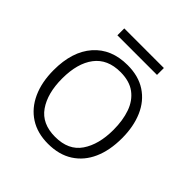

<svg xmlns="http://www.w3.org/2000/svg" viewBox="-178 -797 946 946"><g transform="rotate(45 295.0 -324.0)"><path d="M533 -267Q533 -183 505.5 -121Q478 -59 424.5 -24.5Q371 10 294 10Q220 10 167 -24Q114 -58 85.5 -120.5Q57 -183 57 -267Q57 -396 121 -469Q185 -542 298 -542Q374 -542 426.5 -507.5Q479 -473 506 -411Q533 -349 533 -267ZM116 -267Q116 -164 159.5 -101.5Q203 -39 295 -39Q388 -39 431 -102Q474 -165 474 -267Q474 -333 456 -384Q438 -435 399 -464Q360 -493 297 -493Q207 -493 161.5 -433Q116 -373 116 -267ZM434 -658V-610H158V-658Z"/></g></svg>

Font: Noto Sans Tamil Light
Style: Regular
Weight: 300
Designer: Jelle Bosma - Monotype Design Team
Foundry: Monotype Imaging Inc.
Version: Version 2.004; ttfautohint (v1.8.4.7-5d5b)